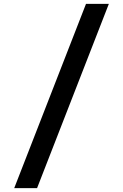

<svg xmlns="http://www.w3.org/2000/svg" viewBox="-20 -810 640 1000"><path d="M54 170H173L547 -790H428Z"/></svg>

Font: CommitMonoV143 ExtLt
Style: Regular
Weight: 200
Monospace: yes
Designer: Eigil Nikolajsen
Foundry: Eigil Nikolajsen
Version: Version 1.143